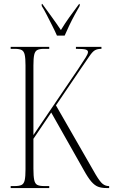

<svg xmlns="http://www.w3.org/2000/svg" viewBox="-20 -951 572 971"><path d="M34 0V-10H54Q78 -10 89.5 -16Q101 -22 105 -40Q109 -58 109 -95V-620Q109 -656 105 -674Q101 -692 89.5 -698Q78 -704 54 -704H34V-714H229V-704H203Q180 -704 168.5 -698Q157 -692 153 -674Q149 -656 149 -620V-268L374 -600Q403 -644 414 -661.5Q425 -679 425 -688Q425 -697 413 -700.5Q401 -704 364 -704V-714H493V-704Q472 -704 459.5 -696.5Q447 -689 432 -666.5Q417 -644 387 -601L263 -418L464 -68Q486 -31 500 -20.5Q514 -10 530 -10H532V0H519Q494 0 476.5 -6.5Q459 -13 442 -32.5Q425 -52 403 -92L239 -382L149 -249V-98Q149 -60 153 -41Q157 -22 168.5 -16Q180 -10 204 -10H229V0ZM268 -771Q258 -794 244 -821.5Q230 -849 216.5 -875.5Q203 -902 191 -921V-931H194Q220 -895 243 -863.5Q266 -832 288 -799Q308 -832 330.5 -863.5Q353 -895 380 -931H383V-921Q372 -902 357.5 -875.5Q343 -849 330 -821.5Q317 -794 307 -771Z"/></svg>

Font: Noto Serif Display ExtraCondensed ExtraLight
Style: Regular
Weight: 200
Width: 2
Designer: Monotype Design Team
Foundry: Monotype Imaging Inc.
Version: Version 2.009